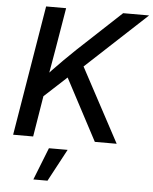

<svg xmlns="http://www.w3.org/2000/svg" viewBox="-62 -780 853 1069"><g transform="rotate(5 364.0 -245.0)"><path d="M141.1 -191.9 156.2 -312.5Q186.5 -346.7 215.8 -377.4Q245.1 -408.2 275.9 -438.7Q306.6 -469.2 339.4 -500.5L582.5 -727.5H727.5L361.8 -387.7L354.5 -388.7ZM31.2 0 151.9 -727.5H263.7L224.6 -494.1L195.8 -328.6L188 -274.4L143.1 0ZM487.8 0 298.8 -356.9 373 -441.9 609.9 0ZM165 238.3 236.3 57.6H340.8L244.1 238.3Z"/></g></svg>

Font: Inter 20pt Medium
Style: Italic
Weight: 500
Italic angle: -9.3988°
Version: Version 4.001;git-66647c0bb